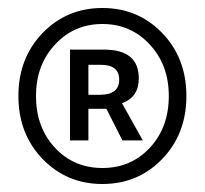

<svg xmlns="http://www.w3.org/2000/svg" viewBox="-20 -817 513 480"><path d="M88 -418Q26 -481 26 -577Q26 -673 88 -736Q148 -797 236 -797Q324 -797 384 -736Q446 -673 446 -577Q446 -481 384 -418Q324 -357 236 -357Q148 -357 88 -418ZM354 -447Q402 -498 402 -577Q402 -655 354 -706Q307 -757 236 -757Q165 -757 118 -706Q70 -655 70 -577Q70 -498 118 -447Q165 -397 236 -397Q307 -397 354 -447ZM155 -693H240Q327 -693 327 -621Q327 -574 285 -559L337 -466H286L246 -545H201V-466H155ZM230 -580Q278 -580 278 -618Q278 -655 232 -655H201V-580Z"/></svg>

Font: 思源黑体R
Style: Regular
Weight: 400
Designer: Ryoko NISHIZUKA  (kana & ideographs); Paul D. Hunt (Latin, Greek & Cyrillic); Wenlong ZHANG  (bopomofo); Sandoll Communi
Foundry: Adobe Systems Incorporated
Version: Version 1.00 June 24, 2014, initial release